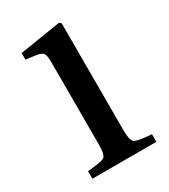

<svg xmlns="http://www.w3.org/2000/svg" viewBox="-133 -568 558 635"><g transform="rotate(-30 145.5 -251.0)"><path d="M32 0V-29Q86 -33 96.5 -41Q107 -49 107 -87V-402Q107 -428 101 -436Q95 -444 75 -447L37 -452V-477L194 -502L201 -496V-87Q201 -49 211.5 -41Q222 -33 276 -29V0Z"/></g></svg>

Font: Heuristica
Style: Regular
Weight: 400
Version: Version 1.0.1 ; ttfautohint (v1.4.1)